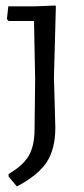

<svg xmlns="http://www.w3.org/2000/svg" viewBox="-20 -480 305 694"><path d="M182 -458 175 -201 180 -19Q180 59 148.5 106.5Q117 154 41 194L11 158V149Q64 118 84.5 82Q105 46 105 -15L107 -194L103 -404H11L5 -411L10 -457H104L179 -460Z"/></svg>

Font: Alegreya Sans
Style: Regular
Weight: 400
Designer: Juan Pablo del Peral
Foundry: Huerta Tipografica
Version: Version 2.008; ttfautohint (v1.6)